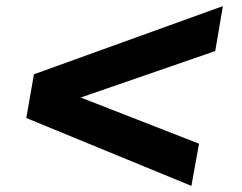

<svg xmlns="http://www.w3.org/2000/svg" viewBox="-20 -596 790 628"><path d="M606 12 66 -210 91 -353 709 -576 684 -429 244 -277 631 -126Z"/></svg>

Font: Archivo Expanded Black
Style: Italic
Weight: 900
Width: 7
Italic angle: -10°
Designer: Hector Gatti
Foundry: Omnibus-Type
Version: Version 2.001